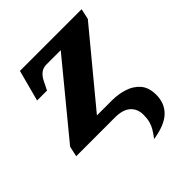

<svg xmlns="http://www.w3.org/2000/svg" viewBox="-210 -667 1028 1028"><g transform="rotate(-45 304.0 -153.0)"><path d="M361 230Q380 205 391 186.5Q402 168 407.5 147Q413 126 413 97Q413 53 383.5 26.5Q354 0 295 0H1L14 -59L344 -460H237Q211 -460 194 -447Q177 -434 165.5 -412Q154 -390 141 -363L139 -359H64L111 -536H578L565 -476L234 -76H348Q394 -76 437.5 -62.5Q481 -49 509 -17Q537 15 537 71Q537 135 495 175.5Q453 216 361 230Z"/></g></svg>

Font: Noto Serif Black
Style: Italic
Weight: 900
Italic angle: -12°
Designer: Monotype Design Team
Foundry: Monotype Imaging Inc.
Version: Version 2.013